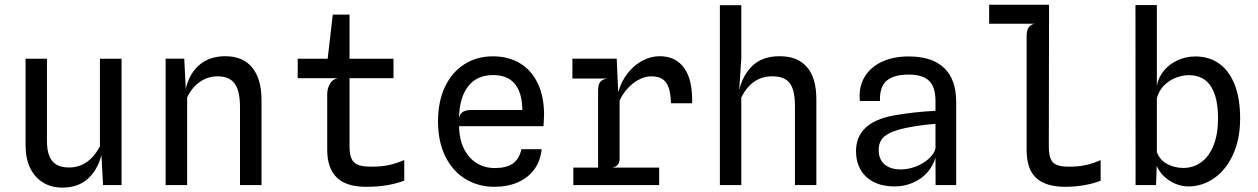

<svg xmlns="http://www.w3.org/2000/svg" viewBox="-20 -800 5440 830"><path d="M412 -546H505.5V0H425.5L418.5 -129.5Q402 -65.5 359.8 -27.2Q317.5 11 249.5 11Q202 11 166.2 -10.8Q130.5 -32.5 110.5 -73.5Q90.5 -114.5 90.5 -171V-546H183V-190Q183 -132 205.8 -104Q228.5 -76 278.5 -76Q322 -76 355.5 -99.8Q389 -123.5 412 -167.5Z M1110.5 -367V0H1017.5V-336.5Q1017.5 -406.5 994.8 -438.2Q972 -470 921 -470Q878.5 -470 844 -446Q809.5 -422 789 -378.5V0H696V-546.5H776.5L783 -416Q799.5 -484.5 843.5 -520.8Q887.5 -557 954 -557Q1030 -557 1070.2 -508Q1110.5 -459 1110.5 -367Z M1727.5 -108V-19Q1694 -6.5 1654.5 0.5Q1615 7.5 1560.5 7.5Q1394.5 7.5 1394.5 -152.5V-393Q1394.5 -416.5 1406 -437.2Q1417.5 -458 1441 -462H1267V-546H1396.5L1418.5 -737H1491V-546H1681V-462H1491V-167Q1491 -132 1500.2 -113Q1509.5 -94 1529.5 -86.8Q1549.5 -79.5 1585 -79.5Q1631.5 -79.5 1662.8 -86.8Q1694 -94 1727.5 -108Z M1873.5 -275.5Q1873.5 -362 1904 -425.5Q1934.5 -489 1988.2 -522.8Q2042 -556.5 2111 -556.5Q2178 -556.5 2227.8 -526.5Q2277.5 -496.5 2304.8 -439.5Q2332 -382.5 2332 -303Q2332 -297 2330.5 -271.5Q2329.5 -259.5 2329.5 -254.5H1964.5Q1965.5 -195.5 1986.8 -154.8Q2008 -114 2042.5 -93.8Q2077 -73.5 2118.5 -73.5Q2168.5 -73.5 2196.5 -92.8Q2224.5 -112 2234 -155H2321.5Q2316.5 -104.5 2289.8 -68Q2263 -31.5 2218.8 -12Q2174.5 7.5 2117 7.5Q2048.5 7.5 1993.2 -25.5Q1938 -58.5 1905.8 -122.5Q1873.5 -186.5 1873.5 -275.5ZM2018.5 -324.5H2238Q2237 -399.5 2205.5 -437.5Q2174 -475.5 2112 -475.5Q2041 -475.5 2003.2 -426.2Q1965.5 -377 1964.5 -289Q1968.5 -309 1981.5 -316.8Q1994.5 -324.5 2018.5 -324.5Z M2972 -353.5H2880.5Q2879.5 -396 2870.5 -421.5Q2861.5 -447 2843.2 -458.5Q2825 -470 2795 -470Q2769 -470 2742.2 -456Q2715.5 -442 2693.5 -418Q2671.5 -394 2658.5 -365V-115Q2658.5 -98.5 2651.2 -88.8Q2644 -79 2628 -75.5H2829.5V0H2458.5V-75.5H2565.5V-407.5Q2565.5 -434 2574.5 -445.5Q2583.5 -457 2605 -460.5H2454.5V-546.5H2646L2652.5 -401Q2665 -446.5 2692.2 -482Q2719.5 -517.5 2756 -537.2Q2792.5 -557 2831.5 -557Q2901 -557 2937.8 -505.8Q2974.5 -454.5 2972 -353.5Z M3509 -371V0H3416.5V-340.5Q3416.5 -386.5 3407.2 -414.8Q3398 -443 3376.8 -456.5Q3355.5 -470 3319 -470Q3274 -470 3240.8 -447.2Q3207.5 -424.5 3184.5 -379V0H3092V-777.5H3184.5V-545.5L3175.5 -410.5Q3191 -476 3233.8 -516.5Q3276.5 -557 3350.5 -557Q3428 -557 3468.5 -510Q3509 -463 3509 -371Z M3680.5 -146.5Q3680.5 -270 3841.5 -300.5Q3927.5 -316 4024 -321V-363Q4024 -424 3996.2 -450.8Q3968.5 -477.5 3908 -477.5Q3843.5 -477.5 3812.8 -451Q3782 -424.5 3784 -363.5H3697Q3696 -377.5 3696 -384.5Q3696 -436 3722.2 -474.8Q3748.5 -513.5 3796.5 -534.8Q3844.5 -556 3908.5 -556Q4009.5 -556 4061.5 -506.2Q4113.5 -456.5 4113.5 -360V0H4024.5L4024 -118.5Q4013.5 -82 3988 -53.8Q3962.5 -25.5 3925.8 -9.8Q3889 6 3847 6Q3796 6 3758.5 -12.5Q3721 -31 3700.8 -65.5Q3680.5 -100 3680.5 -146.5ZM4024 -158.5V-264.5Q3997.5 -263 3959.2 -257.8Q3921 -252.5 3893.5 -246.5Q3850.5 -237 3825.5 -224.5Q3800.5 -212 3789.5 -194.5Q3778.5 -177 3778.5 -151.5Q3778.5 -112 3803.2 -90Q3828 -68 3873.5 -67.5Q3906 -67.5 3939 -80.2Q3972 -93 3995.2 -114Q4018.5 -135 4024 -158.5Z M4418 -152.5V-645Q4418 -668.5 4427.2 -681.8Q4436.5 -695 4453.5 -697.5H4256V-779.5H4515L4514 -167Q4514 -131.5 4522 -113Q4530 -94.5 4548.5 -87Q4567 -79.5 4600.5 -79.5Q4643.5 -79.5 4675.2 -86.8Q4707 -94 4738 -108V-19Q4709 -7 4668.8 0.2Q4628.5 7.5 4585 7.5Q4501.5 7.5 4459.8 -30.2Q4418 -68 4418 -152.5Z M5341 -288Q5341 -199 5310.5 -132.2Q5280 -65.5 5228.8 -29.8Q5177.5 6 5116.5 6Q5089.5 6 5062.2 -5.2Q5035 -16.5 5013 -36.8Q4991 -57 4980.5 -83L4977.5 0H4889L4888.5 -778H4981V-429.5Q4987.5 -465.5 5011.5 -494.5Q5035.5 -523.5 5071.5 -539.8Q5107.5 -556 5148 -556Q5207 -556 5250.5 -525Q5294 -494 5317.5 -433.8Q5341 -373.5 5341 -288ZM5245.5 -288.5Q5245.5 -379.5 5214.2 -427.2Q5183 -475 5119 -475Q5092 -475 5063.2 -464Q5034.5 -453 5012 -430.5Q4989.5 -408 4981 -375V-142.5Q4993.5 -108 5025.8 -91Q5058 -74 5095 -74Q5139 -74 5173 -98.8Q5207 -123.5 5226.2 -172Q5245.5 -220.5 5245.5 -288.5Z"/></svg>

Font: SplineSansMono30
Style: Regular
Weight: 400
Designer: Eben Sorkin, Mirko Velimirovic
Foundry: Sorkin Type
Version: Version 1.000